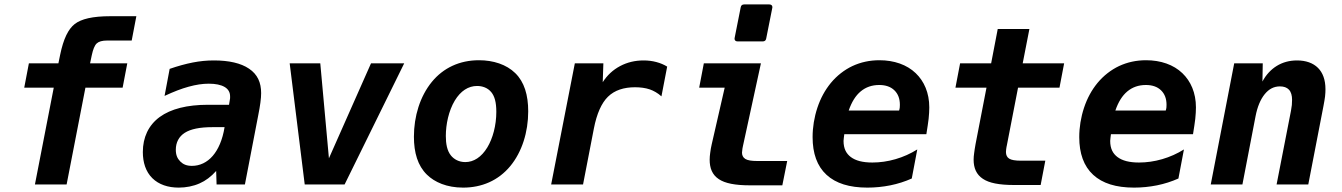

<svg xmlns="http://www.w3.org/2000/svg" viewBox="-20 -833 6061 867"><path d="M137.7 0H280.8L365.7 -437H533.7L554.7 -546.9H386.7L394.5 -584C399.9 -609.4 407.2 -627.9 416.5 -636.7C425.8 -645.5 441.4 -649.9 462.4 -649.9H574.7L595.7 -759.8H478.5C398.4 -759.8 346.7 -747.6 316.9 -724.1C288.6 -701.7 266.6 -658.7 251.5 -585L243.7 -546.9H110.4L89.4 -437H222.7Z M787.1 14.2C819.8 14.2 853 7.8 881.3 -4.9C908.2 -16.6 933.1 -35.2 956.1 -61L958 0H1085.9L1146 -312C1150.9 -337.4 1153.3 -350.1 1155.8 -369.1C1158.2 -387.2 1159.2 -400.9 1159.2 -412.6C1159.2 -460 1143.1 -497.1 1104.5 -522.9C1067.9 -547.9 1013.7 -560.1 946.3 -560.1C913.1 -560.1 883.3 -557.1 850.6 -550.8C817.9 -544.4 782.7 -534.7 746.1 -522L723.1 -399.9C765.1 -419.4 799.3 -432.6 831.5 -441.4C865.2 -450.7 894.5 -455.1 922.9 -455.1C953.1 -455.1 977.5 -450.2 994.1 -440.4C1010.7 -430.7 1019 -416.5 1019 -397.9V-389.6C1019 -388.7 1018.6 -386.2 1018.1 -383.8L1014.2 -359.9H919.9C824.7 -359.9 751.5 -341.3 701.2 -304.7C650.4 -267.6 625 -212.4 625 -146.5C625 -100.1 637.7 -58.1 668 -28.3C697.3 0.5 738.8 14.2 787.1 14.2ZM846.7 -84C822.8 -84 807.1 -90.8 793.9 -104C780.8 -117.2 773.9 -133.3 773.9 -156.7C773.9 -189.5 787.6 -216.3 814.5 -233.4C841.3 -250.5 882.8 -258.8 939 -258.8H994.1C984.9 -201.2 965.3 -157.7 940.9 -129.4C915 -99.1 881.8 -84 846.7 -84Z M1356 0H1536.1L1805.2 -546.9H1655.3L1465.3 -118.2L1426.3 -546.9H1288.1Z M2071.3 14.2C2154.8 14.2 2230 -17.1 2284.7 -83.5C2336.9 -147 2365.2 -236.3 2365.2 -330.1C2365.2 -403.8 2347.7 -462.9 2306.6 -502.9C2266.6 -542 2207.5 -561 2142.6 -561C2055.2 -561 1981.9 -526.4 1930.2 -463.4C1876.5 -397.9 1849.1 -307.6 1849.1 -215.8C1849.1 -143.6 1866.2 -85 1907.7 -44.4C1942.4 -10.3 1997.6 14.2 2071.3 14.2ZM2081.1 -101.1C2052.2 -101.1 2030.3 -113.8 2016.6 -130.4C1998.5 -152.3 1993.2 -184.6 1993.2 -218.8C1993.2 -271.5 2005.9 -332.5 2033.7 -378.9C2060.1 -422.4 2094.7 -444.8 2134.3 -444.8C2157.7 -444.8 2182.1 -437 2198.7 -416.5C2212.9 -398.9 2221.2 -372.6 2221.2 -328.1C2221.2 -266.1 2205.1 -208 2180.7 -167.5C2153.8 -123 2118.7 -101.1 2081.1 -101.1Z M2468.8 0H2612.8L2661.6 -252C2674.8 -320.8 2696.8 -368.2 2725.1 -396C2755.4 -425.8 2797.4 -439 2847.7 -439C2871.1 -439 2895 -436 2914.6 -429.2C2931.2 -423.3 2950.2 -413.1 2966.8 -397.9L2992.7 -532.2C2978.5 -541 2962.4 -547.9 2944.3 -552.7C2926.3 -557.6 2906.7 -560.1 2886.2 -560.1C2848.1 -560.1 2812.5 -551.8 2780.3 -534.7C2748 -517.6 2721.7 -493.2 2701.7 -461.9L2704.6 -546.9H2575.7Z M3310.5 -646H3424.3C3433.1 -646 3438.5 -650.4 3439.9 -659.2L3467.3 -796.9C3467.8 -798.3 3467.8 -799.8 3467.8 -800.8C3467.8 -808.1 3462.9 -813 3454.1 -813H3340.3C3331.5 -813 3326.2 -808.6 3324.7 -799.8L3297.4 -662.1C3296.9 -660.6 3296.9 -659.2 3296.9 -658.2C3296.9 -650.9 3301.8 -646 3310.5 -646ZM3367.7 3.9H3512.7L3534.7 -106H3398.9C3373.5 -106 3356 -108.9 3345.7 -115.2C3334.5 -122.1 3330.6 -132.8 3330.6 -144C3330.6 -147.9 3331.1 -151.4 3332 -156.7C3333 -162.6 3331.5 -158.7 3335 -174.3L3416 -546.9H3158.2L3137.2 -437H3252.4L3193.8 -181.2C3190.4 -166.5 3189 -157.7 3187 -142.6C3185.5 -131.3 3184.6 -122.6 3184.6 -111.8C3184.6 -74.2 3195.8 -43.9 3226.1 -23.9C3253.9 -5.4 3298.3 3.9 3367.7 3.9Z M3897 14.2C3931.6 14.2 3966.8 10.7 4000.5 3.9C4034.2 -2.9 4066.4 -13.2 4097.2 -26.9L4122.1 -158.2C4091.8 -139.2 4059.1 -124.5 4023.9 -114.3C3988.8 -104 3953.1 -99.1 3919.4 -99.1C3875.5 -99.1 3843.8 -107.4 3821.8 -124C3801.8 -139.2 3789.1 -161.1 3789.1 -196.8L3790.5 -211.4C3791 -216.3 3791.5 -221.7 3792.5 -227.1H4163.1C4167.5 -253.4 4171.9 -283.7 4173.3 -296.4C4175.3 -313.5 4176.3 -335 4176.3 -348.1C4176.3 -414.1 4152.8 -466.3 4115.2 -502.4C4075.2 -541 4017.1 -561 3951.2 -561C3907.2 -561 3866.7 -552.2 3829.1 -534.7C3793 -517.6 3759.3 -491.7 3731.4 -458C3705.6 -426.3 3685.5 -390.1 3670.9 -346.2C3656.7 -303.2 3649.4 -258.3 3649.4 -213.9C3649.4 -140.6 3669.4 -83 3712.4 -43.5C3754.4 -4.9 3815.4 14.2 3897 14.2ZM3812.5 -334C3825.7 -372.6 3843.8 -401.4 3866.7 -420.4C3889.6 -439.5 3917.5 -449.2 3950.2 -449.2C3979 -449.2 4002 -441.4 4018.6 -425.3C4035.2 -409.2 4043.5 -387.7 4043.5 -359.9C4043.5 -356 4043.5 -352.1 4043 -347.7C4042.5 -343.3 4041.5 -338.4 4040 -334Z M4559.6 2.4H4679.2L4700.2 -107.4H4590.3C4564.5 -107.4 4546.9 -110.4 4537.1 -116.7C4527.3 -122.6 4522.5 -133.3 4522.5 -146.5C4522.5 -150.4 4522.9 -153.8 4523.4 -158.7C4524.4 -168 4525.9 -172.4 4526.4 -175.8L4577.1 -437H4764.2L4785.2 -546.9H4598.1L4628.4 -702.1H4485.4L4455.6 -546.9H4315.4L4294.4 -437H4434.6L4385.3 -182.6C4382.3 -167 4379.9 -149.4 4378.9 -141.6C4377.4 -130.4 4376.5 -122.6 4376.5 -111.8C4376.5 -74.7 4388.7 -44.9 4418.5 -25.4C4446.3 -6.8 4490.7 2.4 4559.6 2.4Z M5101.1 14.2C5135.7 14.2 5170.9 10.7 5204.6 3.9C5238.3 -2.9 5270.5 -13.2 5301.3 -26.9L5326.2 -158.2C5295.9 -139.2 5263.2 -124.5 5228 -114.3C5192.9 -104 5157.2 -99.1 5123.5 -99.1C5079.6 -99.1 5047.9 -107.4 5025.9 -124C5005.9 -139.2 4993.2 -161.1 4993.2 -196.8L4994.6 -211.4C4995.1 -216.3 4995.6 -221.7 4996.6 -227.1H5367.2C5371.6 -253.4 5376 -283.7 5377.4 -296.4C5379.4 -313.5 5380.4 -335 5380.4 -348.1C5380.4 -414.1 5356.9 -466.3 5319.3 -502.4C5279.3 -541 5221.2 -561 5155.3 -561C5111.3 -561 5070.8 -552.2 5033.2 -534.7C4997.1 -517.6 4963.4 -491.7 4935.5 -458C4909.7 -426.3 4889.6 -390.1 4875 -346.2C4860.8 -303.2 4853.5 -258.3 4853.5 -213.9C4853.5 -140.6 4873.5 -83 4916.5 -43.5C4958.5 -4.9 5019.5 14.2 5101.1 14.2ZM5016.6 -334C5029.8 -372.6 5047.9 -401.4 5070.8 -420.4C5093.8 -439.5 5121.6 -449.2 5154.3 -449.2C5183.1 -449.2 5206.1 -441.4 5222.7 -425.3C5239.3 -409.2 5247.6 -387.7 5247.6 -359.9C5247.6 -356 5247.6 -352.1 5247.1 -347.7C5246.6 -343.3 5245.6 -338.4 5244.1 -334Z M5447.3 0H5590.3L5649.4 -307.1C5657.7 -350.6 5671.9 -384.3 5690.9 -407.7C5710 -431.2 5732.4 -442.9 5759.8 -442.9C5777.3 -442.9 5791 -438 5800.3 -428.2C5810.5 -417.5 5814.5 -400.9 5814.5 -382.3C5814.5 -376 5814 -367.2 5813.5 -358.9C5813 -356 5812 -346.2 5809.6 -333L5744.6 0H5887.7L5956.5 -355.5C5959.5 -370.1 5962.4 -389.2 5963.4 -397C5964.8 -409.2 5965.3 -420.9 5965.3 -429.7C5965.3 -473.1 5953.1 -504.9 5931.6 -526.4C5909.2 -548.8 5876.5 -560.1 5836.9 -560.1C5802.7 -560.1 5772 -551.8 5745.1 -535.2C5719.7 -519.5 5696.8 -495.6 5680.7 -464.8L5682.1 -546.9H5553.2Z"/></svg>

Font: Hack
Style: Bold Oblique
Weight: 700
Italic angle: -12°
Monospace: yes
Designer: Christopher Simpkins
Foundry: Christopher Simpkins
Version: Version 2.010